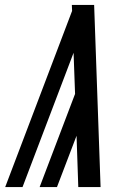

<svg xmlns="http://www.w3.org/2000/svg" viewBox="-20 -755 540 775"><path d="M296 0 289 -207 210 0H140L283 -376L277 -542L71 0H1L271 -711L270 -735Q293 -735 315.5 -735Q338 -735 360 -735L386 0Z"/></svg>

Font: Iosevka SS04 Medium
Style: Italic
Weight: 500
Italic angle: -9°
Monospace: yes
Designer: Belleve Invis
Foundry: Belleve Invis
Version: Version 19.0.0; ttfautohint (v1.8.4)